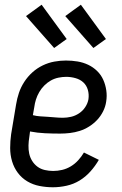

<svg xmlns="http://www.w3.org/2000/svg" viewBox="-20 -784 515 812"><path d="M204 8Q175 8 147 2.5Q119 -3 95.5 -17Q72 -31 55.5 -53Q39 -75 31 -102Q23 -129 23 -158Q23 -187 27 -216L48 -342Q52 -367 60 -391Q68 -415 82.5 -437.5Q97 -460 117 -478Q137 -496 161 -507.5Q185 -519 210 -523.5Q235 -528 259 -528Q284 -528 308 -524Q332 -520 353 -510Q374 -500 390.5 -484Q407 -468 416.5 -447Q426 -426 429.5 -402Q433 -378 429 -354Q426 -333 416 -313Q406 -293 391 -277Q376 -261 357 -249Q338 -237 317.5 -230.5Q297 -224 276 -221.5Q255 -219 234 -219Q202 -219 170 -220.5Q138 -222 107 -228L104 -205Q101 -187 100.5 -169Q100 -151 103.5 -134.5Q107 -118 116 -103.5Q125 -89 138.5 -79Q152 -69 169.5 -65Q187 -61 205 -61Q224 -61 243 -65.5Q262 -70 279.5 -80.5Q297 -91 311 -106.5Q325 -122 335 -139L398 -108Q383 -82 362.5 -59Q342 -36 316.5 -20.5Q291 -5 261.5 1.5Q232 8 204 8ZM246 -286Q263 -286 280.5 -290Q298 -294 314 -304.5Q330 -315 340.5 -331Q351 -347 354 -364Q357 -385 351.5 -404Q346 -423 332.5 -435.5Q319 -448 299.5 -453.5Q280 -459 260 -459Q244 -459 227 -455.5Q210 -452 195 -443.5Q180 -435 167.5 -422.5Q155 -410 146 -394.5Q137 -379 132 -363Q127 -347 125 -331L119 -297Q134 -293 150 -292Q166 -291 182 -290Q198 -289 214 -287.5Q230 -286 246 -286ZM375 -581 256 -716 322 -764 428 -619ZM209 -581 90 -716 156 -764 262 -619Z"/></svg>

Font: Iosevka QP
Style: Italic
Weight: 400
Italic angle: -9°
Designer: Belleve Invis
Foundry: Belleve Invis
Version: Version 20.0.0; ttfautohint (v1.8.4)